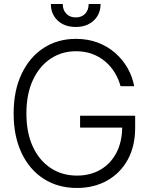

<svg xmlns="http://www.w3.org/2000/svg" viewBox="-20 -932 750 962"><path d="M365.7 9.8Q270.5 9.8 199 -36.1Q127.4 -82 87.9 -166Q48.3 -250 48.3 -363.3Q48.3 -477.5 88.1 -561.5Q127.9 -645.5 198.2 -691.4Q268.6 -737.3 360.8 -737.3Q420.4 -737.3 470 -718.5Q519.5 -699.7 557.1 -666.7Q594.7 -633.8 619.1 -591.1Q643.6 -548.3 652.3 -500H584Q574.2 -536.6 554.9 -568.1Q535.6 -599.6 507.3 -623.8Q479 -647.9 442.4 -661.6Q405.8 -675.3 360.8 -675.3Q290 -675.3 233.9 -638.2Q177.7 -601.1 145 -531.2Q112.3 -461.4 112.3 -363.3Q112.3 -266.1 145 -196.3Q177.7 -126.5 234.9 -89.4Q292 -52.2 365.7 -52.2Q432.6 -52.2 483.6 -82Q534.7 -111.8 563.5 -167Q592.3 -222.2 592.3 -299.3L613.8 -292.5H381.3V-352.1H657.2V-292.5Q657.2 -199.2 619.9 -131.6Q582.5 -64 516.6 -27.1Q450.7 9.8 365.7 9.8ZM359.4 -796.9Q303.7 -796.9 269.3 -828.9Q234.9 -860.8 234.9 -912.1H294.4Q294.4 -881.8 312.3 -863.3Q330.1 -844.7 359.4 -844.7Q389.2 -844.7 406.7 -863.3Q424.3 -881.8 424.3 -912.1H483.9Q483.9 -860.8 449.5 -828.9Q415 -796.9 359.4 -796.9Z"/></svg>

Font: Inter Tight Light
Style: Regular
Weight: 300
Designer: Rasmus Andersson
Foundry: rsms
Version: Version 3.004